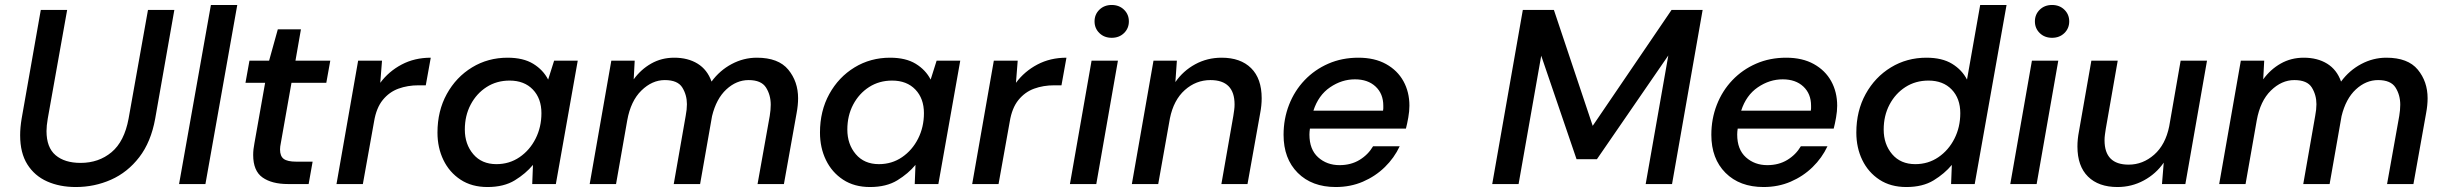

<svg xmlns="http://www.w3.org/2000/svg" viewBox="-20 -740 9825 772"><path d="M285 12Q220 12 169.5 -10.5Q119 -33 90 -79Q61 -125 61 -196Q61 -227 67 -263L144 -700H250L172 -263Q167 -234 167 -213Q167 -147 203.5 -116Q240 -85 304 -85Q377 -85 428.5 -128Q480 -171 497 -263L575 -700H681L604 -263Q587 -169 540 -108Q493 -47 426.5 -17.5Q360 12 285 12Z M700 0 828 -720H934L806 0Z M1138 0Q1073 0 1035.5 -26.5Q998 -53 998 -117Q998 -139 1003 -164L1046 -407H967L983 -496H1062L1097 -622H1190L1168 -496H1308L1292 -407H1152L1109 -164Q1106 -150 1106 -139Q1106 -112 1121 -101Q1136 -90 1171 -90H1237L1221 0Z M1333 0 1420 -496H1516L1509 -407Q1543 -453 1595 -480.5Q1647 -508 1712 -508L1692 -397H1663Q1619 -397 1582 -383.5Q1545 -370 1519 -338Q1493 -306 1484 -251L1439 0Z M1940 12Q1877 12 1832 -17.5Q1787 -47 1763 -96.5Q1739 -146 1739 -207Q1739 -294 1776.5 -362Q1814 -430 1878 -469Q1942 -508 2021 -508Q2084 -508 2124 -483.5Q2164 -459 2184 -420L2208 -496H2303L2215 0H2120L2123 -77Q2094 -42 2050 -15Q2006 12 1940 12ZM1976 -80Q2028 -80 2069 -108Q2110 -136 2133.5 -182.5Q2157 -229 2157 -285Q2157 -344 2122.5 -380Q2088 -416 2029 -416Q1977 -416 1936.5 -390Q1896 -364 1872.5 -319.5Q1849 -275 1849 -219Q1849 -160 1883 -120Q1917 -80 1976 -80Z M2351 0 2438 -496H2532L2528 -421Q2557 -461 2598.5 -484.5Q2640 -508 2691 -508Q2746 -508 2785 -484Q2824 -460 2841 -412Q2874 -457 2922 -482.5Q2970 -508 3023 -508Q3110 -508 3149.5 -460Q3189 -412 3189 -345Q3189 -317 3183 -285L3132 0H3026L3075 -274Q3079 -298 3079 -319Q3079 -358 3060 -388Q3041 -418 2990 -418Q2941 -418 2900.5 -380.5Q2860 -343 2843 -273L2795 0H2689L2737 -274Q2742 -300 2742 -321Q2742 -358 2723.5 -388Q2705 -418 2653 -418Q2602 -418 2559 -376Q2516 -334 2502 -256L2457 0Z M3478 12Q3415 12 3370 -17.5Q3325 -47 3301 -96.5Q3277 -146 3277 -207Q3277 -294 3314.5 -362Q3352 -430 3416 -469Q3480 -508 3559 -508Q3622 -508 3662 -483.5Q3702 -459 3722 -420L3746 -496H3841L3753 0H3658L3661 -77Q3632 -42 3588 -15Q3544 12 3478 12ZM3514 -80Q3566 -80 3607 -108Q3648 -136 3671.5 -182.5Q3695 -229 3695 -285Q3695 -344 3660.5 -380Q3626 -416 3567 -416Q3515 -416 3474.5 -390Q3434 -364 3410.5 -319.5Q3387 -275 3387 -219Q3387 -160 3421 -120Q3455 -80 3514 -80Z M3889 0 3976 -496H4072L4065 -407Q4099 -453 4151 -480.5Q4203 -508 4268 -508L4248 -397H4219Q4175 -397 4138 -383.5Q4101 -370 4075 -338Q4049 -306 4040 -251L3995 0Z M4450 -588Q4420 -588 4400.5 -607Q4381 -626 4381 -654Q4381 -682 4400.5 -701Q4420 -720 4450 -720Q4480 -720 4499.5 -701Q4519 -682 4519 -654Q4519 -626 4499.5 -607Q4480 -588 4450 -588ZM4282 0 4369 -496H4475L4388 0Z M4531 0 4618 -496H4712L4706 -410Q4737 -455 4785.5 -481.5Q4834 -508 4892 -508Q4968 -508 5010.5 -466Q5053 -424 5053 -345Q5053 -316 5047 -285L4996 0H4891L4939 -274Q4941 -287 4942.5 -298Q4944 -309 4944 -320Q4944 -418 4847 -418Q4789 -418 4744 -378Q4699 -338 4684 -264L4637 0Z M5351 12Q5255 12 5198 -45Q5141 -102 5141 -198Q5141 -262 5163 -318.5Q5185 -375 5225.5 -417.5Q5266 -460 5321 -484Q5376 -508 5442 -508Q5507 -508 5553 -482.5Q5599 -457 5623 -413.5Q5647 -370 5647 -315Q5647 -293 5642.5 -267.5Q5638 -242 5633 -223H5247Q5245 -210 5245 -199Q5245 -139 5280 -107.5Q5315 -76 5366 -76Q5412 -76 5446.5 -97Q5481 -118 5501 -152H5608Q5586 -105 5548 -68Q5510 -31 5460 -9.5Q5410 12 5351 12ZM5428 -421Q5375 -421 5328 -389Q5281 -357 5261 -295H5541Q5542 -300 5542 -304Q5542 -304 5542 -305Q5542 -305 5542 -306Q5542 -306 5542 -307Q5542 -307 5542 -308Q5542 -308 5542 -308V-311Q5542 -311 5542 -311V-312Q5542 -314 5542 -315Q5542 -363 5511 -392Q5480 -421 5428 -421Z M5980 0 6103 -700H6228L6384 -234L6701 -700H6826L6703 0H6597L6688 -517L6401 -100H6319L6177 -516L6086 0Z M7071 12Q6975 12 6918 -45Q6861 -102 6861 -198Q6861 -262 6883 -318.5Q6905 -375 6945.5 -417.5Q6986 -460 7041 -484Q7096 -508 7162 -508Q7227 -508 7273 -482.5Q7319 -457 7343 -413.5Q7367 -370 7367 -315Q7367 -293 7362.5 -267.5Q7358 -242 7353 -223H6967Q6965 -210 6965 -199Q6965 -139 7000 -107.5Q7035 -76 7086 -76Q7132 -76 7166.5 -97Q7201 -118 7221 -152H7328Q7306 -105 7268 -68Q7230 -31 7180 -9.5Q7130 12 7071 12ZM7148 -421Q7095 -421 7048 -389Q7001 -357 6981 -295H7261Q7262 -300 7262 -304Q7262 -304 7262 -305Q7262 -305 7262 -306Q7262 -306 7262 -307Q7262 -307 7262 -308Q7262 -308 7262 -308V-311Q7262 -311 7262 -311V-312Q7262 -314 7262 -315Q7262 -363 7231 -392Q7200 -421 7148 -421Z M7645 12Q7582 12 7537 -17.5Q7492 -47 7468 -96.5Q7444 -146 7444 -207Q7444 -294 7481.5 -362Q7519 -430 7583 -469Q7647 -508 7726 -508Q7789 -508 7829 -483.5Q7869 -459 7889 -420L7942 -720H8048L7920 0H7825L7828 -77Q7799 -42 7755 -15Q7711 12 7645 12ZM7681 -80Q7733 -80 7774 -108Q7815 -136 7838.5 -182.5Q7862 -229 7862 -285Q7862 -344 7827.5 -380Q7793 -416 7734 -416Q7682 -416 7641.5 -390Q7601 -364 7577.5 -319.5Q7554 -275 7554 -219Q7554 -160 7588 -120Q7622 -80 7681 -80Z M8231 -588Q8201 -588 8181.5 -607Q8162 -626 8162 -654Q8162 -682 8181.5 -701Q8201 -720 8231 -720Q8261 -720 8280.5 -701Q8300 -682 8300 -654Q8300 -626 8280.5 -607Q8261 -588 8231 -588ZM8063 0 8150 -496H8256L8169 0Z M8494 12Q8418 12 8375.5 -30Q8333 -72 8333 -151Q8333 -180 8339 -211L8389 -496H8495L8447 -222Q8445 -209 8443.5 -198Q8442 -187 8442 -176Q8442 -78 8539 -78Q8596 -78 8641.5 -118Q8687 -158 8702 -232L8748 -496H8854L8767 0H8673L8680 -86Q8649 -41 8600 -14.5Q8551 12 8494 12Z M8903 0 8990 -496H9084L9080 -421Q9109 -461 9150.5 -484.5Q9192 -508 9243 -508Q9298 -508 9337 -484Q9376 -460 9393 -412Q9426 -457 9474 -482.5Q9522 -508 9575 -508Q9662 -508 9701.5 -460Q9741 -412 9741 -345Q9741 -317 9735 -285L9684 0H9578L9627 -274Q9631 -298 9631 -319Q9631 -358 9612 -388Q9593 -418 9542 -418Q9493 -418 9452.5 -380.5Q9412 -343 9395 -273L9347 0H9241L9289 -274Q9294 -300 9294 -321Q9294 -358 9275.5 -388Q9257 -418 9205 -418Q9154 -418 9111 -376Q9068 -334 9054 -256L9009 0Z"/></svg>

Font: Ultramarine Medium
Style: Italic
Weight: 500
Italic angle: -10°
Designer: Colophon Foundry, Jonny Pinhorn
Foundry: Colophon Foundry
Version: Version 1.200; ttfautohint (v1.8.3)